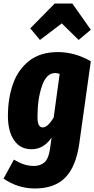

<svg xmlns="http://www.w3.org/2000/svg" viewBox="-30 -847 536 1091"><path d="M486 -499 420 -28Q401 101 340.5 162.5Q280 224 168 224Q72 224 -10 168L49 60Q81 79 107.5 87.5Q134 96 162 96Q199 96 222.5 75.5Q246 55 254 0L263 -65Q218 1 149 1Q85 1 50 -50Q15 -101 15 -188Q15 -287 43.5 -369Q72 -451 135.5 -501Q199 -551 299 -551Q395 -551 486 -499ZM183 -184Q183 -151 190.5 -137Q198 -123 213 -123Q241 -123 275 -179L309 -427Q296 -432 283 -432Q234 -432 208.5 -358.5Q183 -285 183 -184ZM197 -620 142 -686 281 -827H381L486 -678L417 -620L321 -714Z"/></svg>

Font: Fira Sans Extra Condensed ExtraBold
Style: Italic
Weight: 800
Width: 3
Italic angle: -8°
Designer: Carrois Corporate & Edenspiekermann AG
Foundry: Carrois Corporate GbR & Edenspiekermann AG
Version: Version 4.203